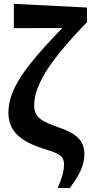

<svg xmlns="http://www.w3.org/2000/svg" viewBox="-20 -755 479 981"><path d="M274.9 205.7Q289.5 171.9 298.2 142Q307 112.1 307 86.2Q307 65.6 299.7 53Q292.4 40.3 271.4 29.7Q250.4 19.1 208.3 6.6Q161.6 -7.5 126.9 -25.3Q92.2 -43.1 69.3 -65.1Q46.3 -87.2 34.7 -115.3Q23.1 -143.5 23.1 -179.7Q23.1 -217.2 34.6 -255.2Q46.1 -293.2 69.5 -334.5Q92.9 -375.7 129.2 -422.4Q165.4 -469 214.6 -523Q263.7 -577 326.9 -640.7L310.5 -595.7V-611.9L50.8 -611.1V-735.4L424.5 -716.5L424.8 -642Q369.2 -585.2 325.7 -535Q282.2 -484.9 249.9 -440.7Q217.7 -396.4 196.4 -357.1Q175.2 -317.9 164.8 -282.6Q154.5 -247.4 154.5 -214.9Q154.5 -188.9 165.4 -170.2Q176.2 -151.4 202.3 -136.7Q228.5 -121.9 273.5 -106.1Q325.7 -88.9 355.7 -69.1Q385.8 -49.3 398.5 -24.6Q411.1 0.1 411.1 33.5Q411.1 59.8 403.1 86.7Q395 113.7 378.7 142.6Q362.4 171.6 336.6 205.7Z"/></svg>

Font: Source Serif 4 Variable
Style: Regular
Weight: 400
Designer: Frank Grießhammer
Foundry: Adobe
Version: Version 4.005;hotconv 1.1.0;makeotfexe 2.6.0